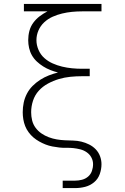

<svg xmlns="http://www.w3.org/2000/svg" viewBox="-20 -755 640 980"><path d="M300 205V167H364Q381 167 398.5 162.5Q416 158 429.5 146.5Q443 135 449 118Q455 101 455 83Q455 65 446.5 49Q438 33 423 22.5Q408 12 390.5 7.5Q373 3 355 1Q337 -1 319 -0.5Q301 0 283 -2Q265 -4 247 -7.5Q229 -11 212.5 -17.5Q196 -24 180 -33Q164 -42 150.5 -53.5Q137 -65 126 -80Q115 -95 108.5 -111.5Q102 -128 99 -146Q96 -164 96 -182Q96 -207 101 -231Q106 -255 117.5 -277Q129 -299 146.5 -316.5Q164 -334 185 -347.5Q206 -361 229 -370Q252 -379 276 -385Q256 -390 237 -397.5Q218 -405 200.5 -416Q183 -427 168 -441Q153 -455 143 -472.5Q133 -490 128.5 -510Q124 -530 124 -550Q124 -574 130 -597Q136 -620 150 -639Q164 -658 182.5 -672Q201 -686 222 -697H102V-735H498V-697H399Q373 -697 347.5 -694.5Q322 -692 297 -686Q272 -680 248.5 -669.5Q225 -659 206 -641.5Q187 -624 176.5 -600Q166 -576 166 -550Q166 -525 176.5 -500.5Q187 -476 206 -459Q225 -442 248.5 -431.5Q272 -421 297 -415Q322 -409 347.5 -406.5Q373 -404 399 -404H438V-366H399Q369 -366 339 -363Q309 -360 280.5 -351.5Q252 -343 225 -328.5Q198 -314 178 -292Q158 -270 148.5 -241Q139 -212 139 -182Q139 -161 144 -140.5Q149 -120 161.5 -103Q174 -86 191.5 -74Q209 -62 229 -54.5Q249 -47 269.5 -43.5Q290 -40 311 -39Q332 -38 353.5 -37.5Q375 -37 395.5 -32Q416 -27 435 -17.5Q454 -8 468.5 7Q483 22 490.5 42Q498 62 498 83Q498 109 489 134Q480 159 460 175.5Q440 192 415 198.5Q390 205 364 205Z"/></svg>

Font: Iosevka Slab XLtEx
Style: Regular
Weight: 200
Width: 7
Monospace: yes
Designer: Belleve Invis
Foundry: Belleve Invis
Version: Version 11.1.0; ttfautohint (v1.8.3)